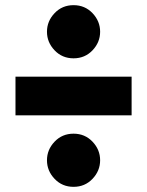

<svg xmlns="http://www.w3.org/2000/svg" viewBox="-20 -704 570 744"><path d="M265 20Q221 20 191.5 -11Q162 -42 162 -83Q162 -124 191.5 -155Q221 -186 265 -186Q309 -186 338.5 -155Q368 -124 368 -83Q368 -42 338.5 -11Q309 20 265 20ZM265 -478Q221 -478 191.5 -509Q162 -540 162 -581Q162 -622 191.5 -653Q221 -684 265 -684Q309 -684 338.5 -653Q368 -622 368 -581Q368 -540 338.5 -509Q309 -478 265 -478ZM490 -257H40V-407H490Z"/></svg>

Font: Trujillo Black
Style: Regular
Weight: 900
Designer: Fira Sans original fonts by bBox Type GmbH, Carrois Corporate GbR, & Edenspiekermann AG / Changes by Cristiano Sobral
Foundry: Fira Sans original fonts by bBox Type GmbH, Carrois Corporate GbR, & Edenspiekermann AG / Changes by Cristiano Sobral
Version: Version 4.301;July 28, 2020;FontCreator 13.0.0.2655 64-bit